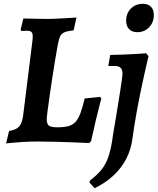

<svg xmlns="http://www.w3.org/2000/svg" viewBox="-20 -740 824 1004"><path d="M176.9 0Q134.6 0 96.8 2.5Q59 5 35.5 7.5Q11.9 10 11.9 10L27.5 -55.1Q65 -61.1 80.8 -79Q96.6 -97 101.6 -140.9L149.6 -526.7Q153.6 -558.8 147.4 -569.1Q141.1 -579.3 121.1 -579.3Q113.5 -579.3 102.6 -578.6Q91.7 -577.8 91.7 -577.8Q91.2 -580.1 90.1 -581.8Q88.9 -583.4 88 -585.7L102.2 -643.2Q114.8 -643.2 137 -642.6Q159.1 -642.1 184.8 -641.5Q210.5 -641 232.1 -641Q248.5 -641 273.2 -642.2Q297.9 -643.5 322.4 -644.8Q346.9 -646.2 363.3 -647.4Q379.8 -648.7 379.8 -648.7L365.1 -581.5Q334.4 -577.9 318.7 -571.9Q303 -565.8 295.3 -551.2Q287.7 -536.5 282 -505.3Q276.4 -474.5 268.8 -429.5Q261.2 -384.6 253.7 -334.9Q246.1 -285.2 239.6 -239.1Q233 -193 228.7 -160Q224.5 -127.1 224.5 -116.2Q224.5 -91.5 235.9 -82.9Q247.3 -74.3 279.3 -74.3Q313.7 -74.3 336.4 -80.2Q359.2 -86.1 374.2 -102Q389.2 -117.8 400.4 -147.6Q411.6 -177.4 422.8 -225.2L504.5 -233.3Q505.4 -230.9 507 -228.8Q508.6 -226.7 509.5 -224.3Q509.5 -224.3 501.3 -192.6Q493.1 -161 480.9 -110.4Q468.7 -59.8 456.3 -1.9L445.9 8.1Q445.9 8.1 420.3 6.8Q394.7 5.5 353.7 4Q312.7 2.5 265.8 1.3Q218.9 0 176.9 0ZM672.9 -17.8Q665.3 43 639.2 92.3Q613.1 141.6 571.5 179.5Q530 217.4 474.8 244.2L447.7 214.3L451.1 203.2Q488.8 175.2 512.2 145.3Q535.6 115.4 549.3 72.4Q562.9 29.3 571 -35.7Q571 -35.7 574.5 -56.8Q578 -77.8 583.8 -111.6Q589.6 -145.4 595.8 -184.2Q602 -223 607.8 -259.4Q613.6 -295.7 617.1 -322Q620.6 -348.3 620.6 -356.4Q620.6 -394.9 581.5 -394.9H546.4L556.2 -452.8Q583.7 -452.8 616.1 -454.2Q648.6 -455.7 677.6 -457.1Q706.6 -458.6 725.3 -460Q744 -461.5 744 -461.5L756.7 -445.9Q756.7 -445.9 751 -422.6Q745.4 -399.3 736.2 -358Q727.1 -316.8 715.7 -262.6Q704.4 -208.5 693.2 -145.9Q682.1 -83.3 672.9 -17.8ZM697.8 -571.7Q670.3 -571.7 654.9 -587.8Q639.6 -603.9 639.6 -631Q639.6 -670.7 664.5 -695.3Q689.3 -720 727 -720Q754.1 -720 769.2 -704.9Q784.3 -689.7 784.3 -662.1Q784.3 -622.4 759.7 -597.1Q735.1 -571.7 697.8 -571.7Z"/></svg>

Font: Alegreya
Style: Italic
Weight: 400
Italic angle: -7°
Designer: Juan Pablo del Peral
Foundry: Huerta Tipografica
Version: Version 2.009